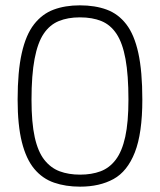

<svg xmlns="http://www.w3.org/2000/svg" viewBox="-20 -690 600 719"><path d="M280 9Q226 9 182.5 -6Q139 -21 108.5 -57.5Q78 -94 62 -157.5Q46 -221 46 -317Q46 -422 61.5 -491Q77 -560 107.5 -599Q138 -638 181 -654Q224 -670 279 -670Q336 -670 379.5 -654Q423 -638 453 -599Q483 -560 498 -491.5Q513 -423 513 -317Q513 -191 485 -119.5Q457 -48 405 -19.5Q353 9 280 9ZM280 -36Q323 -36 356.5 -48.5Q390 -61 413.5 -92Q437 -123 449 -177.5Q461 -232 461 -317Q461 -409 450 -469Q439 -529 416.5 -563Q394 -597 360 -611Q326 -625 279 -625Q234 -625 200 -611Q166 -597 143.5 -563.5Q121 -530 109.5 -469.5Q98 -409 98 -316Q98 -231 110 -176.5Q122 -122 146 -91.5Q170 -61 203.5 -48.5Q237 -36 280 -36Z"/></svg>

Font: Cairo Play Light
Style: Regular
Weight: 300
Version: Version 3.119